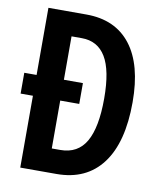

<svg xmlns="http://www.w3.org/2000/svg" viewBox="-81 -779 711 845"><g transform="rotate(10 274.5 -357.0)"><path d="M237 -714Q366 -714 435 -625.5Q504 -537 504 -369Q504 -189 433 -94.5Q362 0 229 0H67V-321H12V-414H67V-714ZM235 -608H189V-414H274V-321H189V-107H227Q305 -107 341.5 -170.5Q378 -234 378 -363Q378 -489 342 -548.5Q306 -608 235 -608Z"/></g></svg>

Font: Noto Sans Bengali ExtraCondensed SemiBold
Style: Regular
Weight: 600
Width: 2
Designer: Joana Ranito - Universal Thirst; Jelle Bosma - Monotype Design Team
Foundry: Universal Thirst ehf.
Version: Version 3.000; ttfautohint (v1.8.4.7-5d5b)